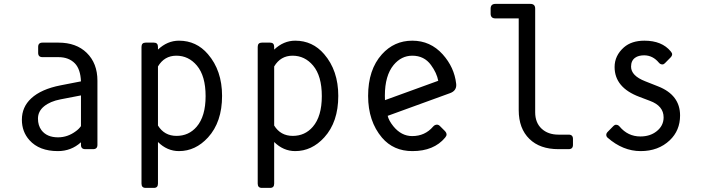

<svg xmlns="http://www.w3.org/2000/svg" viewBox="-20 -752 3556 968"><path d="M410.2 0Q388.2 0 388.2 -21.5V-34.7Q338.9 9.8 272 9.8Q177.7 9.8 128.4 -45.4Q90.3 -87.9 90.3 -148.4Q90.3 -212.4 137.2 -255.9Q187.5 -302.7 285.6 -321.8L388.2 -341.8Q385.7 -402.8 357.9 -432.1Q327.1 -463.9 274.9 -463.9H194.3Q172.4 -463.9 172.4 -485.4V-515.6Q172.4 -537.1 194.3 -537.1H274.9Q364.3 -537.1 417 -485.8Q471.2 -433.1 471.2 -345.2V-21.5Q471.2 0 449.2 0ZM189 -95.7Q216.3 -59.6 272.5 -59.6Q321.3 -59.6 362.8 -90.8Q377.9 -101.6 388.2 -116.2V-271L284.7 -251Q233.4 -241.2 202.4 -216.1Q171.4 -190.9 171.4 -153.8Q171.4 -119.6 189 -95.7Z M882.3 9.8Q822.8 9.8 776.4 -36.1V173.8Q776.4 195.3 755.9 195.3H714.4Q693.4 195.3 693.4 173.8V-515.6Q693.4 -537.1 714.4 -537.1H755.9Q776.4 -537.1 776.4 -515.6V-502Q823.7 -546.9 882.3 -546.9Q970.2 -546.9 1028.3 -479Q1099.6 -396.5 1099.6 -268.6Q1099.6 -136.7 1028.8 -59.1Q965.8 9.8 882.3 9.8ZM776.4 -119.1Q808.6 -66.9 870.1 -66.9Q931.6 -66.9 971.2 -112.8Q1016.6 -165.5 1016.6 -267.3Q1016.6 -369.1 972.7 -421.4Q930.7 -471.2 869.1 -471.2Q808.6 -471.2 776.4 -417Z M1468.3 9.8Q1408.7 9.8 1362.3 -36.1V173.8Q1362.3 195.3 1341.8 195.3H1300.3Q1279.3 195.3 1279.3 173.8V-515.6Q1279.3 -537.1 1300.3 -537.1H1341.8Q1362.3 -537.1 1362.3 -515.6V-502Q1409.7 -546.9 1468.3 -546.9Q1556.2 -546.9 1614.3 -479Q1685.5 -396.5 1685.5 -268.6Q1685.5 -136.7 1614.7 -59.1Q1551.8 9.8 1468.3 9.8ZM1362.3 -119.1Q1394.5 -66.9 1456.1 -66.9Q1517.6 -66.9 1557.1 -112.8Q1602.5 -165.5 1602.5 -267.3Q1602.5 -369.1 1558.6 -421.4Q1516.6 -471.2 1455.1 -471.2Q1394.5 -471.2 1362.3 -417Z M2059.1 9.8Q1963.9 9.8 1905.8 -58.1Q1835.9 -140.6 1835.9 -268.6Q1835.9 -400.9 1905.3 -478Q1967.3 -546.9 2058.6 -546.9Q2149.9 -546.9 2211.9 -478Q2270.5 -412.6 2279.8 -330.1Q2280.3 -326.7 2280.3 -323.2Q2280.3 -293.5 2248.5 -282.2L1934.6 -168Q1939.9 -144.5 1962.9 -115.7Q2003.4 -65.9 2058.1 -65.9Q2122.6 -65.9 2163.6 -113.8Q2171.9 -123.5 2183.1 -123.5Q2190.9 -123.5 2197.8 -116.7L2222.2 -92.3Q2231.4 -83 2231.4 -73.7Q2231.4 -66.9 2224.1 -58.1Q2167.5 9.8 2059.1 9.8ZM2189.5 -344.7Q2182.1 -384.3 2152.8 -424.3Q2118.7 -471.2 2058.6 -471.2Q2003.4 -471.2 1964.4 -424.3Q1920.4 -370.6 1920.4 -270Q1920.4 -258.3 1920.9 -247.1Z M2795.4 0Q2702.1 0 2649.4 -51.3Q2595.2 -104 2595.2 -196.8V-659.2H2478Q2453.6 -659.2 2453.6 -683.1V-708.5Q2453.6 -732.4 2478 -732.4H2653.8Q2678.2 -732.4 2678.2 -708.5V-186Q2678.2 -133.3 2710.9 -103Q2743.2 -73.2 2795.4 -73.2H2846.7Q2868.7 -73.2 2868.7 -51.8V-21.5Q2868.7 0 2846.7 0Z M3043 -58.1Q3036.6 -64 3036.6 -72.3Q3036.6 -80.6 3045.4 -88.9L3073.2 -117.2Q3079.6 -123.5 3085.9 -123Q3096.2 -123 3103.5 -114.3Q3145.5 -64 3208.5 -64Q3257.3 -64 3290 -89.8Q3325.7 -117.7 3325.7 -160.2Q3325.7 -218.3 3256.3 -243.7L3203.6 -263.7Q3078.6 -310.5 3078.6 -414.1Q3078.6 -471.7 3125.5 -513.2Q3164.1 -546.9 3229 -546.9Q3317.4 -546.9 3361.8 -492.7Q3368.7 -484.4 3368.7 -478.5Q3368.7 -470.2 3359.9 -461.4L3332 -433.1Q3325.7 -426.8 3319.3 -427.2Q3309.1 -427.2 3301.8 -436Q3271.5 -472.7 3228 -473.1Q3199.2 -473.1 3182.1 -460.9Q3161.6 -446.3 3161.6 -416Q3161.6 -370.1 3232.9 -342.3L3298.3 -316.4Q3408.7 -272.9 3408.7 -169.9Q3408.7 -94.2 3356.9 -44.9Q3299.3 9.8 3210 9.8Q3120.6 9.8 3043 -58.1Z"/></svg>

Font: Simply Mono
Style: Book
Weight: 400
Designer: Wojciech Kalinowski "wmk69" (wmk69@o2.pl)
Foundry: Wojciech Kalinowski "wmk69" (wmk69@o2.pl)
Version: Version 1.0.0